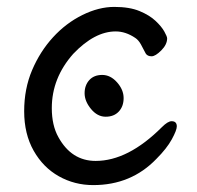

<svg xmlns="http://www.w3.org/2000/svg" viewBox="-20 -512 570 556"><path d="M250 24Q196 24 150.5 -1.5Q105 -27 77.5 -75.5Q50 -124 50 -190Q50 -255 73 -309Q96 -363 133.5 -404Q171 -445 218.5 -468.5Q266 -492 311 -492Q355 -492 384 -480Q413 -468 430.5 -451.5Q448 -435 456 -420.5Q464 -406 464 -401Q464 -383 447 -366Q430 -349 419 -349Q407 -349 402 -357Q395 -371 388 -383.5Q381 -396 372 -402Q344 -421 315 -421Q254 -421 192 -356Q130 -286 130 -199Q130 -149 149 -115Q187 -46 257 -46Q351 -46 449 -144Q466 -161 477 -161Q492 -161 492 -146Q492 -135 477.5 -108.5Q463 -82 433 -52Q360 24 250 24ZM324 -189Q310 -174 286 -174Q262 -174 243.5 -196.5Q225 -219 225 -242Q225 -265 238.5 -280Q252 -295 276 -295Q300 -295 319 -273.5Q338 -252 338 -228Q338 -204 324 -189Z"/></svg>

Font: ToneOZ-Pinyin-WenKai-Medium
Style: Medium
Weight: 700
Designer: Fontworks Inc.
Foundry: ToneOZ
Version: Version 0.240331